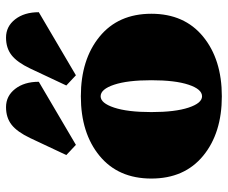

<svg xmlns="http://www.w3.org/2000/svg" viewBox="-78 -648 738 621"><g transform="rotate(-90 290.5 -337.0)"><path d="M133 -460 100 -491 155 -608Q175 -650 198 -668Q221 -686 255 -686Q291 -686 314 -656.5Q337 -627 337 -580ZM358 -460 325 -491 380 -608Q400 -650 423 -668Q446 -686 480 -686Q516 -686 539 -656.5Q562 -627 562 -580ZM483 -48.5Q409 12 290 12Q171 12 97.5 -48.5Q24 -109 24 -216Q24 -323 97.5 -383.5Q171 -444 290 -444Q409 -444 483 -383.5Q557 -323 557 -216Q557 -109 483 -48.5ZM290 -52Q313 -52 327.5 -95.5Q342 -139 342 -216Q342 -293 327.5 -336.5Q313 -380 290 -380Q268 -380 253.5 -336.5Q239 -293 239 -216Q239 -139 253.5 -95.5Q268 -52 290 -52Z"/></g></svg>

Font: Arapey Black
Style: Regular
Weight: 900
Designer: Eduardo Rodriguez Tunni
Foundry: Eduardo Rodriguez Tunni
Version: Version 4.000